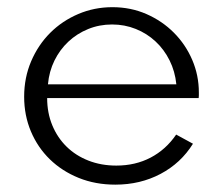

<svg xmlns="http://www.w3.org/2000/svg" viewBox="-20 -500 621 535"><path d="M301.4 14.5Q245.9 14.5 199.3 -4.3Q152.7 -23.2 118.9 -56.1Q85 -89.1 66.1 -133.9Q47.3 -178.6 47.3 -230.5Q47.3 -283.6 66.8 -329.3Q86.4 -375 119.8 -408.4Q153.2 -441.8 198 -460.9Q242.7 -480 293.2 -480Q344.5 -480 388.4 -460.7Q432.3 -441.4 464.8 -408.6Q497.3 -375.9 515.7 -333Q534.1 -290 534.1 -242.3Q534.1 -237.7 534.1 -234.1Q534.1 -230.5 533.6 -226.8H111.4Q111.4 -185.5 125.7 -150.9Q140 -116.4 165.5 -91.4Q190.9 -66.4 226.4 -52.5Q261.8 -38.6 304.1 -38.6Q357.3 -38.6 399.8 -60.9Q442.3 -83.2 470.9 -125L517.7 -99.5Q484.1 -45.5 427.5 -15.5Q370.9 14.5 301.4 14.5ZM471.4 -265Q467.7 -301.4 452.5 -331.8Q437.3 -362.3 413.4 -384.5Q389.5 -406.8 358.4 -419.3Q327.3 -431.8 292.3 -431.8Q256.8 -431.8 225.7 -419.1Q194.5 -406.4 170.7 -384.1Q146.8 -361.8 131.8 -331.4Q116.8 -300.9 113.6 -265Z"/></svg>

Font: Spartan
Style: Regular
Weight: 400
Designer: Matt Bailey, Mirko Velimirovic
Foundry: Matt Bailey
Version: Version 1.005